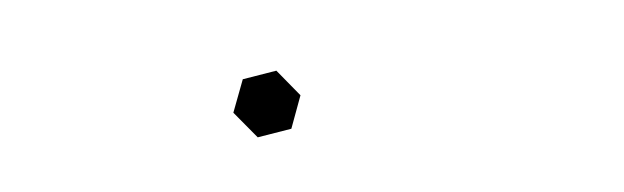

<svg xmlns="http://www.w3.org/2000/svg" viewBox="-25 -217 1049 323"><g transform="rotate(-10 500.0 -55.5)"><path d="M390.1 -103.5 448.2 -107.9 481 -60.1 456.1 -7.3 397.9 -2.9 364.7 -50.8Z"/></g></svg>

Font: Jameel Khushkhat-L
Style: Regular
Weight: 400
Version: Version 3.5